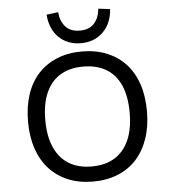

<svg xmlns="http://www.w3.org/2000/svg" viewBox="-62 -998 948 1063"><g transform="rotate(-5 412.5 -466.5)"><path d="M412 9Q336 9 275 -16Q214 -41 171 -87.5Q128 -134 105 -201Q82 -268 82 -352Q82 -437 104.5 -504Q127 -571 170 -617.5Q213 -664 274.5 -689Q336 -714 412 -714Q489 -714 550.5 -689Q612 -664 655 -617.5Q698 -571 720.5 -504.5Q743 -438 743 -353Q743 -269 720 -202Q697 -135 654.5 -88Q612 -41 550.5 -16Q489 9 412 9ZM412 -75Q487 -75 539 -106.5Q591 -138 619 -200Q647 -262 647 -353Q647 -445 619.5 -506.5Q592 -568 539.5 -599Q487 -630 412 -630Q338 -630 286 -599Q234 -568 206 -506.5Q178 -445 178 -353Q178 -262 206 -200Q234 -138 286 -106.5Q338 -75 412 -75ZM412 -760Q338 -760 290 -806.5Q242 -853 236 -934L301 -942Q305 -891 333 -860.5Q361 -830 412 -830Q465 -830 492.5 -861.5Q520 -893 524 -942L589 -934Q583 -853 534.5 -806.5Q486 -760 412 -760Z"/></g></svg>

Font: Nunito Sans 6pt
Style: Regular
Weight: 400
Version: Version 3.101;gftools[0.9.27]